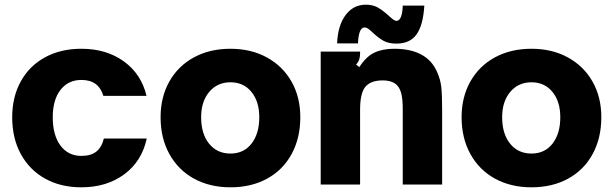

<svg xmlns="http://www.w3.org/2000/svg" viewBox="-20 -787 2617 819"><path d="M32 -287Q32 -373 68.5 -439.5Q105 -506 172 -542.5Q239 -579 327 -579Q434 -579 508.5 -525Q583 -471 605 -378H421Q410 -413 387 -429.5Q364 -446 327 -446Q271 -446 238 -403.5Q205 -361 205 -287Q205 -210 238 -166Q271 -122 327 -122Q368 -122 391 -140.5Q414 -159 423 -196H606Q585 -99 510 -43.5Q435 12 327 12Q239 12 172.5 -25Q106 -62 69 -129.5Q32 -197 32 -287Z M665 -287Q665 -373 702.5 -439.5Q740 -506 807.5 -542.5Q875 -579 963 -579Q1051 -579 1118.5 -542Q1186 -505 1223.5 -439Q1261 -373 1261 -287Q1261 -198 1224 -130Q1187 -62 1119.5 -25Q1052 12 963 12Q875 12 807.5 -25Q740 -62 702.5 -130Q665 -198 665 -287ZM1086 -287Q1086 -354 1052.5 -395Q1019 -436 963 -436Q907 -436 872.5 -395Q838 -354 838 -287Q838 -216 872 -174Q906 -132 963 -132Q1020 -132 1053 -174.5Q1086 -217 1086 -287Z M1348 0V-567H1516V-561Q1516 -545 1512.5 -534Q1509 -523 1499 -511L1513 -501Q1541 -545 1576 -562Q1611 -579 1661 -579Q1801 -579 1844 -481Q1859 -448 1862.5 -414.5Q1866 -381 1866 -317V0H1698V-319Q1698 -361 1692.5 -385Q1687 -409 1674 -423Q1654 -444 1612 -444Q1560 -444 1537 -415Q1516 -387 1516 -319V0ZM1570 -648Q1557 -660 1550 -665Q1543 -670 1535 -670Q1510 -670 1507 -602H1418Q1421 -678 1454 -722.5Q1487 -767 1541 -767Q1571 -767 1592.5 -754.5Q1614 -742 1638 -720Q1650 -709 1657.5 -703.5Q1665 -698 1672 -698Q1683 -698 1690 -714.5Q1697 -731 1698 -763H1790Q1785 -680 1757 -640.5Q1729 -601 1671 -601Q1637 -601 1615 -613.5Q1593 -626 1570 -648Z M1949 -287Q1949 -373 1986.5 -439.5Q2024 -506 2091.5 -542.5Q2159 -579 2247 -579Q2335 -579 2402.5 -542Q2470 -505 2507.5 -439Q2545 -373 2545 -287Q2545 -198 2508 -130Q2471 -62 2403.5 -25Q2336 12 2247 12Q2159 12 2091.5 -25Q2024 -62 1986.5 -130Q1949 -198 1949 -287ZM2370 -287Q2370 -354 2336.5 -395Q2303 -436 2247 -436Q2191 -436 2156.5 -395Q2122 -354 2122 -287Q2122 -216 2156 -174Q2190 -132 2247 -132Q2304 -132 2337 -174.5Q2370 -217 2370 -287Z"/></svg>

Font: Open Sauce Sans Black
Style: Regular
Weight: 900
Designer: Alfredo Marco Pradil
Foundry: Creative Sauce Fz LLC
Version: Version 1.477